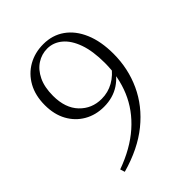

<svg xmlns="http://www.w3.org/2000/svg" viewBox="-214 -849 976 976"><g transform="rotate(-45 274.0 -361.0)"><path d="M105 15 97 -10Q208 -50 281 -114.5Q354 -179 389.5 -263.5Q425 -348 425 -448Q425 -533 404.5 -590.5Q384 -648 348.5 -677.5Q313 -707 269 -707Q229 -707 195 -685Q161 -663 140.5 -620.5Q120 -578 120 -516Q120 -428 167 -379Q214 -330 284 -330Q330 -330 369.5 -352Q409 -374 440 -417L459 -413H452Q426 -357 377.5 -325Q329 -293 264 -293Q205 -293 158 -320Q111 -347 84 -396Q57 -445 57 -512Q57 -581 85 -631.5Q113 -682 161.5 -709.5Q210 -737 271 -737Q336 -737 385 -702.5Q434 -668 461.5 -603.5Q489 -539 489 -450Q489 -344 446.5 -251.5Q404 -159 319 -90Q234 -21 105 15Z"/></g></svg>

Font: Noto Serif KR ExtraLight ExtraLight
Style: Regular
Weight: 250
Version: Version 2.003-H1;hotconv 1.1.1;makeotfexe 2.6.0